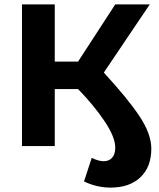

<svg xmlns="http://www.w3.org/2000/svg" viewBox="-20 -664 724 873"><path d="M668 12Q668 95 618.5 142Q569 189 483 189Q420 189 362 161L397 54Q429 69 451 69Q476 69 490 53Q504 37 504 7Q504 -40 456 -112Q408 -184 335 -259H229V0H80V-644H229V-384H335L504 -644H661L452 -334Q560 -217 614 -136Q668 -55 668 12Z"/></svg>

Font: Montserrat Ace
Style: Bold
Weight: 700
Designer: Julieta Ulanovsky
Foundry: Julieta Ulanovsky
Version: Version 1